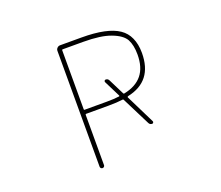

<svg xmlns="http://www.w3.org/2000/svg" viewBox="-120 -928 1241 1079"><g transform="rotate(-20 500.0 -388.0)"><path d="M307.6 -35.2V-728.5Q307.6 -738.3 314.9 -745.6Q322.3 -752.9 332 -752.9H460Q614.3 -752.9 682.6 -706.1Q715.8 -683.6 732.4 -646.5Q750 -608.4 750 -555.7Q750 -470.7 710.9 -420.4Q671.9 -370.1 593.8 -353.5L592.8 -352.5Q587.9 -351.6 589.8 -347.7L675.8 -173.8Q677.7 -169.9 675.3 -165.5Q672.9 -161.1 668 -161.1Q654.3 -161.1 648.4 -173.8L563.5 -342.8Q561.5 -346.7 557.6 -345.7Q523.4 -340.8 469.7 -340.8H337.9Q334 -340.8 334 -335.9V-35.2Q334 -30.3 330.1 -26.4Q326.2 -22.5 320.8 -22.5Q315.4 -22.5 311.5 -26.4Q307.6 -30.3 307.6 -35.2ZM334 -369.1Q334 -365.2 337.9 -365.2H469.7Q514.6 -365.2 543 -369.1H544.9Q549.8 -370.1 547.9 -374L499 -471.7Q497.1 -475.6 499.5 -480Q502 -484.4 506.8 -484.4Q520.5 -484.4 526.4 -471.7L573.2 -377.9Q575.2 -374 579.1 -375Q651.4 -389.6 687.5 -434.1Q723.6 -478.5 723.6 -555.7Q723.6 -611.3 705.1 -646.5Q685.5 -681.6 625 -704.1Q566.4 -726.6 460 -726.6H337.9Q334 -726.6 334 -722.7Z"/></g></svg>

Font: Rounded-L Mgen+ 2m thin
Style: Regular
Weight: 100
Designer: [Source Han Sans]
Ryoko NISHIZUKA  (kana & ideographs); Paul D. Hunt (Latin, Greek & Cyrillic); Wenlong ZHANG  (bopomofo
Version: Version 1.059.20150602